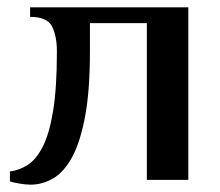

<svg xmlns="http://www.w3.org/2000/svg" viewBox="-20 -490 598 523"><path d="M63 13Q50 13 32.5 10Q15 7 7 4V-23Q32 -26 55 -40.5Q78 -55 96 -89.5Q114 -124 124.5 -187Q135 -250 135 -350Q135 -391 122 -417.5Q109 -444 62 -444V-470H493V0H380V-427H225V-350Q225 -244 212 -174Q199 -104 177 -63Q155 -22 125.5 -4.5Q96 13 63 13Z"/></svg>

Font: El Messiri SemiBold
Style: Regular
Weight: 600
Designer: Mohamed Gaber
Foundry: Kief Type Foundry
Version: Version 2.020; ttfautohint (v1.8.3)